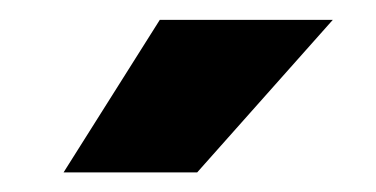

<svg xmlns="http://www.w3.org/2000/svg" viewBox="-20 -770 378 193"><path d="M43.9 -596.7 140.6 -750H314.5L178.2 -596.7Z"/></svg>

Font: Vazirmatn UI FD Black
Style: Regular
Weight: 900
Designer: Saber Rastikerdar
Foundry: Saber Rastikerdar
Version: Version 33.003